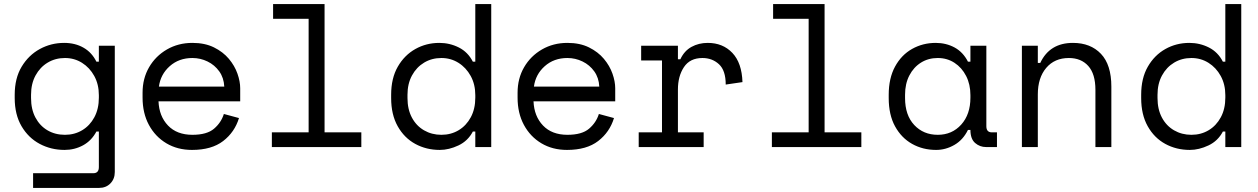

<svg xmlns="http://www.w3.org/2000/svg" viewBox="-20 -720 6160 940"><path d="M142 200V128H437Q464 128 464 98V-76H452Q428 -31 386.5 -8.5Q345 14 296 14Q230 14 174.5 -15.5Q119 -45 85.5 -102Q52 -159 52 -240V-256Q52 -337 86 -393.5Q120 -450 175 -480Q230 -510 294 -510Q348 -510 389 -486.5Q430 -463 452 -418H464V-496H542V122Q542 156 520.5 178Q499 200 465 200ZM298 -60Q345 -60 382.5 -82.5Q420 -105 442 -146Q464 -187 464 -242V-254Q464 -307 441.5 -348Q419 -389 381.5 -412.5Q344 -436 298 -436Q251 -436 213.5 -413.5Q176 -391 154 -350.5Q132 -310 132 -256V-240Q132 -185 153.5 -144.5Q175 -104 212.5 -82Q250 -60 298 -60Z M920 14Q849 14 794.5 -18.5Q740 -51 709 -108.5Q678 -166 678 -242V-266Q678 -336 710 -391Q742 -446 797.5 -478Q853 -510 922 -510Q983 -510 1027.5 -488Q1072 -466 1100.5 -432Q1129 -398 1142.5 -359.5Q1156 -321 1156 -288V-224H756Q759 -151 802.5 -105.5Q846 -60 922 -60Q993 -60 1028 -90Q1063 -120 1076 -162L1150 -142Q1129 -73 1072.5 -29.5Q1016 14 920 14ZM758 -296H1078Q1076 -339 1053.5 -370.5Q1031 -402 996 -419Q961 -436 922 -436Q856 -436 811 -396Q766 -356 758 -296Z M1311 0V-72H1491V-628H1317V-700H1569V-72H1749V0Z M2133 14Q2067 14 2013 -15.5Q1959 -45 1927 -102Q1895 -159 1895 -240V-256Q1895 -337 1927.5 -393.5Q1960 -450 2013.5 -480Q2067 -510 2131 -510Q2182 -510 2226.5 -487.5Q2271 -465 2295 -418H2307V-700H2385V0H2307V-76H2295Q2271 -30 2224.5 -8Q2178 14 2133 14ZM2141 -60Q2188 -60 2225.5 -82.5Q2263 -105 2285 -146Q2307 -187 2307 -242V-254Q2307 -307 2284.5 -348Q2262 -389 2224.5 -412.5Q2187 -436 2141 -436Q2094 -436 2056.5 -413.5Q2019 -391 1997 -350.5Q1975 -310 1975 -256V-240Q1975 -185 1996.5 -144.5Q2018 -104 2056 -82Q2094 -60 2141 -60Z M2756 14Q2685 14 2630.5 -18.5Q2576 -51 2545 -108.5Q2514 -166 2514 -242V-266Q2514 -336 2546 -391Q2578 -446 2633.5 -478Q2689 -510 2758 -510Q2819 -510 2863.5 -488Q2908 -466 2936.5 -432Q2965 -398 2978.5 -359.5Q2992 -321 2992 -288V-224H2592Q2595 -151 2638.5 -105.5Q2682 -60 2758 -60Q2829 -60 2864 -90Q2899 -120 2912 -162L2986 -142Q2965 -73 2908.5 -29.5Q2852 14 2756 14ZM2594 -296H2914Q2912 -339 2889.5 -370.5Q2867 -402 2832 -419Q2797 -436 2758 -436Q2692 -436 2647 -396Q2602 -356 2594 -296Z M3107 0V-72H3221V-424H3119V-496H3299V-430H3311Q3330 -471 3365.5 -490.5Q3401 -510 3445 -510Q3519 -510 3565.5 -461Q3612 -412 3615 -318L3533 -306Q3533 -375 3500 -405.5Q3467 -436 3419 -436Q3358 -436 3328.5 -391.5Q3299 -347 3299 -282V-72H3425V0Z M3759 0V-72H3939V-628H3765V-700H4017V-72H4197V0Z M4563 14Q4498 14 4445.5 -15.5Q4393 -45 4362 -101.5Q4331 -158 4331 -240V-256Q4331 -337 4362 -394Q4393 -451 4445.5 -480.5Q4498 -510 4561 -510Q4612 -510 4653.5 -487.5Q4695 -465 4719 -418H4731V-496H4809V-102Q4809 -72 4836 -72H4861V0H4808Q4777 0 4754 -20Q4731 -40 4731 -84H4719Q4695 -35 4652.5 -10.5Q4610 14 4563 14ZM4571 -60Q4641 -60 4686 -110Q4731 -160 4731 -242V-254Q4731 -307 4710 -348Q4689 -389 4653 -412.5Q4617 -436 4571 -436Q4525 -436 4489 -413.5Q4453 -391 4432 -350.5Q4411 -310 4411 -256V-240Q4411 -156 4456 -108Q4501 -60 4571 -60Z M4983 0V-496H5061V-412H5073Q5119 -510 5233 -510Q5319 -510 5370 -456.5Q5421 -403 5421 -296V0H5343V-280Q5343 -358 5308 -397Q5273 -436 5213 -436Q5143 -436 5102 -387.5Q5061 -339 5061 -258V0Z M5805 14Q5739 14 5685 -15.5Q5631 -45 5599 -102Q5567 -159 5567 -240V-256Q5567 -337 5599.5 -393.5Q5632 -450 5685.5 -480Q5739 -510 5803 -510Q5854 -510 5898.5 -487.5Q5943 -465 5967 -418H5979V-700H6057V0H5979V-76H5967Q5943 -30 5896.5 -8Q5850 14 5805 14ZM5813 -60Q5860 -60 5897.5 -82.5Q5935 -105 5957 -146Q5979 -187 5979 -242V-254Q5979 -307 5956.5 -348Q5934 -389 5896.5 -412.5Q5859 -436 5813 -436Q5766 -436 5728.5 -413.5Q5691 -391 5669 -350.5Q5647 -310 5647 -256V-240Q5647 -185 5668.5 -144.5Q5690 -104 5728 -82Q5766 -60 5813 -60Z"/></svg>

Font: Space Mono
Style: Regular
Weight: 400
Monospace: yes
Designer: Colophon Foundry + Benjamin Critton
Foundry: Colophon Foundry & Benjamin Critton
Version: Version 1.003; ttfautohint (v1.8.4.7-5d5b)